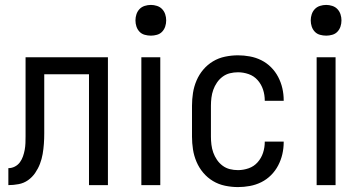

<svg xmlns="http://www.w3.org/2000/svg" viewBox="-20 -753 1466 781"><path d="M14 0V-69Q28 -69 40.5 -75.5Q53 -82 61 -93Q69 -104 73.5 -117Q78 -130 80.5 -143.5Q83 -157 83.5 -171Q84 -185 84 -199V-520H419V0H342V-451H160V-252Q160 -231 160 -210Q160 -189 158.5 -168Q157 -147 153.5 -126.5Q150 -106 142.5 -86.5Q135 -67 123 -49.5Q111 -32 94 -20Q77 -8 56 -4Q35 0 14 0Z M555 0V-520H632V0ZM594 -608Q581 -608 568.5 -611.5Q556 -615 547.5 -624Q539 -633 535 -645Q531 -657 531 -670Q531 -683 535 -695Q539 -707 547.5 -716Q556 -725 568.5 -729Q581 -733 594 -733Q606 -733 618.5 -729Q631 -725 639.5 -716Q648 -707 652 -695Q656 -683 656 -670Q656 -657 652 -645Q648 -633 639.5 -624Q631 -615 618.5 -611.5Q606 -608 594 -608Z M948 8Q922 8 895.5 2.5Q869 -3 846.5 -16.5Q824 -30 807 -50Q790 -70 779.5 -94.5Q769 -119 765 -145Q761 -171 761 -197V-323Q761 -349 765 -375Q769 -401 779.5 -425.5Q790 -450 807 -470Q824 -490 846.5 -503.5Q869 -517 895.5 -522.5Q922 -528 948 -528Q972 -528 996.5 -523.5Q1021 -519 1043 -508Q1065 -497 1082.5 -479.5Q1100 -462 1111.5 -440Q1123 -418 1128.5 -394Q1134 -370 1134 -345V-343H1057V-344Q1057 -367 1050 -388.5Q1043 -410 1028 -427Q1013 -444 991.5 -451.5Q970 -459 948 -459Q931 -459 915 -455Q899 -451 885.5 -441Q872 -431 862.5 -417Q853 -403 847.5 -387.5Q842 -372 840 -355.5Q838 -339 838 -323V-197Q838 -181 840 -164.5Q842 -148 847.5 -132.5Q853 -117 862.5 -103Q872 -89 885.5 -79Q899 -69 915 -65Q931 -61 948 -61Q970 -61 991.5 -68.5Q1013 -76 1028 -93Q1043 -110 1050 -131.5Q1057 -153 1057 -176V-177H1134V-175Q1134 -150 1128.5 -126Q1123 -102 1111.5 -80Q1100 -58 1082.5 -40.5Q1065 -23 1043 -12Q1021 -1 996.5 3.5Q972 8 948 8Z M1268 0V-520H1345V0ZM1307 -608Q1294 -608 1281.5 -611.5Q1269 -615 1260.5 -624Q1252 -633 1248 -645Q1244 -657 1244 -670Q1244 -683 1248 -695Q1252 -707 1260.5 -716Q1269 -725 1281.5 -729Q1294 -733 1307 -733Q1319 -733 1331.5 -729Q1344 -725 1352.5 -716Q1361 -707 1365 -695Q1369 -683 1369 -670Q1369 -657 1365 -645Q1361 -633 1352.5 -624Q1344 -615 1331.5 -611.5Q1319 -608 1307 -608Z"/></svg>

Font: Iosevka QP
Style: Regular
Weight: 400
Designer: Belleve Invis
Foundry: Belleve Invis
Version: Version 20.0.0; ttfautohint (v1.8.4)